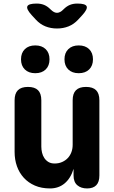

<svg xmlns="http://www.w3.org/2000/svg" viewBox="-20 -1048 640 1078"><path d="M388 -235V-485Q388 -523 406.5 -541.5Q425 -560 463 -560Q501 -560 519.5 -541.5Q538 -523 538 -485V-63Q538 -26 520.5 -8Q503 10 469 10Q435 10 414 -8Q393 -26 393 -63V-100Q377 -47 343 -18.5Q309 10 261 10Q213 10 176 -6Q139 -22 113.5 -50Q88 -78 75 -115Q62 -152 62 -195V-485Q62 -523 80.5 -541.5Q99 -560 137 -560Q175 -560 193.5 -541.5Q212 -523 212 -485V-225Q212 -208 216 -191Q220 -174 229 -160.5Q238 -147 252 -138.5Q266 -130 287 -130Q310 -130 329 -138.5Q348 -147 361 -161Q374 -175 381 -194Q388 -213 388 -235ZM422 -637Q385 -637 363.5 -658Q342 -679 342 -715Q342 -751 363.5 -772Q385 -793 422 -793Q459 -793 480.5 -772Q502 -751 502 -715Q502 -679 480.5 -658Q459 -637 422 -637ZM178 -637Q141 -637 119.5 -658Q98 -679 98 -715Q98 -751 119.5 -772Q141 -793 178 -793Q215 -793 236.5 -772Q258 -751 258 -715Q258 -679 236.5 -658Q215 -637 178 -637ZM186 -1028Q209 -1028 227.5 -1020.5Q246 -1013 263 -996L265 -994Q283 -976 300 -976Q317 -976 335 -994L337 -996Q354 -1013 372.5 -1020.5Q391 -1028 414 -1028Q460 -1028 466.5 -1012.5Q473 -997 442 -963L419 -938Q395 -912 365 -900Q335 -888 300 -888Q265 -888 235 -900Q205 -912 181 -938L158 -963Q127 -997 133.5 -1012.5Q140 -1028 186 -1028Z"/></svg>

Font: Maple Mono NL ExtraBold
Style: Regular
Weight: 800
Monospace: yes
Designer: subframe7536
Version: Version 7.000